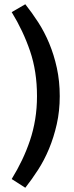

<svg xmlns="http://www.w3.org/2000/svg" viewBox="-20 -730 346 903"><path d="M99 -710Q130 -671 159.5 -625.5Q189 -580 211.5 -526Q234 -472 247.5 -410Q261 -348 261 -278Q261 -208 247 -146Q233 -84 210.5 -30Q188 24 158.5 69.5Q129 115 99 153L35 112Q62 68 83.5 23Q105 -22 121 -69.5Q137 -117 145.5 -169Q154 -221 154 -278Q154 -394 121.5 -489.5Q89 -585 35 -673Z"/></svg>

Font: Mukta Vaani SemiBold
Style: Regular
Weight: 600
Designer: Noopur Datye, Girish Dalvi, Yashodeep Gholap, Pallavi Karambelkar
Foundry: Ek Type
Version: Version 2.538;PS 1.000;hotconv 16.6.51;makeotf.lib2.5.65220;